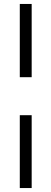

<svg xmlns="http://www.w3.org/2000/svg" viewBox="-20 -770 260 970"><path d="M80 -380V-750H140V-380ZM80 180V-188H140V180Z"/></svg>

Font: Mukta Malar Light
Style: Regular
Weight: 300
Designer: Aadarsh Rajan, Girish Dalvi, Yashodeep Gholap
Foundry: Ek Type
Version: Version 2.538;PS 1.000;hotconv 16.6.51;makeotf.lib2.5.65220;